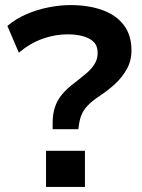

<svg xmlns="http://www.w3.org/2000/svg" viewBox="-20 -735 557 755"><path d="M187 -227V-251Q187 -286 196 -313.5Q205 -341 225 -365Q245 -389 277 -412Q300 -430 320 -447Q340 -464 352 -483.5Q364 -503 364 -527Q364 -555 348 -570.5Q332 -586 305 -593Q278 -600 246 -600Q197 -600 148.5 -583Q100 -566 54 -528L9 -633Q42 -661 83.5 -679Q125 -697 170.5 -706Q216 -715 257 -715Q329 -715 383.5 -695Q438 -675 467.5 -635.5Q497 -596 497 -537Q497 -496 478.5 -463Q460 -430 431.5 -404Q403 -378 372 -358Q342 -338 325 -320Q308 -302 300.5 -283.5Q293 -265 290 -241L288 -227ZM161 0V-142H314V0Z"/></svg>

Font: Nunito Sans 7pt
Style: Bold
Weight: 700
Designer: Vernon Adams
Foundry: Vernon Adams
Version: Version 3.101;gftools[0.9.27]